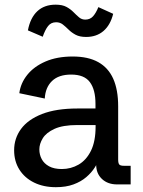

<svg xmlns="http://www.w3.org/2000/svg" viewBox="-20 -778 603 810"><path d="M215.8 11.7Q163.6 11.7 123.8 -7.8Q84 -27.3 61.8 -62.5Q39.6 -97.7 39.6 -144Q39.6 -194.3 68.8 -234.1Q98.1 -273.9 157.5 -297.1Q216.8 -320.3 307.1 -320.3H391.6L382.8 -310.5V-339.8Q382.8 -399.9 359.1 -431.6Q335.4 -463.4 280.3 -463.4Q227.5 -463.4 199.5 -436.3Q171.4 -409.2 168.9 -362.3L61.5 -384.8Q66.9 -427.2 95.2 -462.4Q123.5 -497.6 172.1 -518.6Q220.7 -539.6 286.6 -539.6Q352.1 -539.6 394.5 -515.9Q437 -492.2 457.8 -445.6Q478.5 -398.9 478.5 -329.6V-105.5Q478.5 -89.4 483.2 -84Q487.8 -78.6 502.9 -78.6H531.2V0H474.1Q434.6 0 410.2 -22.9Q385.7 -45.9 385.7 -83.5V-117.2L401.4 -114.7Q394 -93.8 380.1 -71.8Q366.2 -49.8 344 -30.8Q321.8 -11.7 290 0Q258.3 11.7 215.8 11.7ZM240.7 -64.9Q279.3 -64.9 311.8 -83.7Q344.2 -102.5 363.8 -142.1Q383.3 -181.6 383.3 -244.1V-250.5H306.6Q245.1 -250.5 210 -234.4Q174.8 -218.3 160.4 -194.6Q146 -170.9 146 -147.9Q146 -125.5 156 -106.7Q166 -87.9 187 -76.4Q208 -64.9 240.7 -64.9ZM343.3 -622.1Q316.4 -622.1 299.1 -631.3Q281.7 -640.6 269.3 -653.1Q256.8 -665.5 244.9 -674.8Q232.9 -684.1 216.8 -684.1Q195.3 -684.1 182.9 -668.2Q170.4 -652.3 160.2 -623L97.7 -649.9Q107.9 -703.1 137.5 -730.7Q167 -758.3 214.8 -758.3Q243.2 -758.3 260.5 -748.8Q277.8 -739.3 290 -726.8Q302.2 -714.4 313.5 -704.8Q324.7 -695.3 339.8 -695.3Q359.9 -695.3 372.3 -709Q384.8 -722.7 395 -748L457.5 -719.7Q445.8 -672.4 416.5 -647.2Q387.2 -622.1 343.3 -622.1Z"/></svg>

Font: Schibsted Grotesk Medium
Style: Regular
Weight: 500
Designer: Bakken & Baeck AS, Henrik Kongsvoll
Foundry: Schibsted ASA
Version: Version 1.100;gftools[0.9.25]